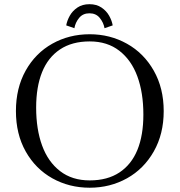

<svg xmlns="http://www.w3.org/2000/svg" viewBox="-20 -868 839 897"><path d="M54.4 -349Q54.4 -456.6 99.9 -538.1Q145.5 -619.6 224.2 -663.8Q302.9 -708 399.1 -708Q493.9 -708 573 -663.8Q652.1 -619.6 698.4 -537.9Q744.8 -456.1 744.8 -349Q744.8 -241.9 698.4 -160.4Q652.1 -78.9 573.2 -34.9Q494.2 9 399.1 9Q303.4 9 224.7 -34.9Q146 -78.9 100.2 -160.1Q54.4 -241.4 54.4 -349ZM649.8 -332.6Q649.8 -434.6 621.8 -510.9Q593.9 -587.1 537.6 -630.8Q481.4 -674.5 399.1 -674.5Q316.2 -674.5 260.2 -637Q204.1 -599.5 176.5 -530.7Q148.9 -461.9 148.9 -365.4Q148.9 -263.9 176.8 -187.8Q204.6 -111.8 260.8 -68.5Q316.9 -25.2 399.1 -25.2Q482 -25.2 538 -62.3Q594 -99.4 621.9 -167.6Q649.8 -235.8 649.8 -332.6ZM397.9 -805.9Q367.4 -805.9 349.8 -784.5Q332.2 -763.1 327.5 -736.2L289.4 -749.4Q293.1 -771.2 305.8 -794.1Q318.4 -817 341.6 -832.7Q364.8 -848.4 397.9 -848.4Q431.1 -848.4 454.2 -832.7Q477.4 -817 490.1 -794.2Q502.8 -771.4 506.5 -749.4L468.4 -736.2Q463.5 -763.1 445.9 -784.5Q428.4 -805.9 397.9 -805.9Z"/></svg>

Font: Didactic
Style: Regular
Weight: 400
Designer: Tyler Finck
Foundry: Etcetera Type Co
Version: Version 3.007;FEAKit 1.0